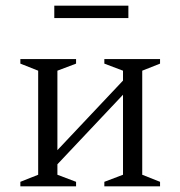

<svg xmlns="http://www.w3.org/2000/svg" viewBox="-20 -659 638 679"><path d="M115 -409 52 -434V-450H249V-434L183 -409V-128L415 -374V-409L349 -434V-450H546V-434L483 -409V-41L546 -16V0H349V-16L415 -41V-324L183 -78V-41L249 -16V0H52V-16L115 -41ZM172 -595V-639H434V-595Z"/></svg>

Font: Spectral Light
Style: Regular
Weight: 300
Designer: Jean-Baptiste Levee
Foundry: Production Type
Version: Version 2.001